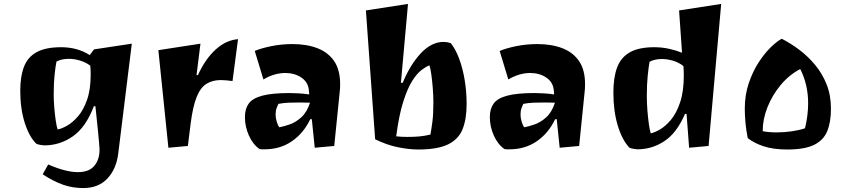

<svg xmlns="http://www.w3.org/2000/svg" viewBox="-20 -736 4294 976"><path d="M403 220Q348 220 299 202.5Q250 185 197 150L225 100Q314 139 376 139Q433 139 459.5 107Q486 75 486 25Q486 22 485.5 15.5Q485 9 483.5 -11.5Q482 -32 477.5 -75.5Q473 -119 465 -196H457Q417 -90 351 -43.5Q285 3 205 3Q199 3 185 0.5Q171 -2 165 -5Q128 -41 105.5 -112.5Q83 -184 83 -274Q83 -348 102 -397Q121 -446 166.5 -471Q212 -496 291 -496Q332 -496 368.5 -486Q405 -476 436 -456L458 -485L650 -514L581 45Q571 124 525.5 172Q480 220 403 220ZM273 -78Q292 -81 320 -96.5Q348 -112 376 -144Q404 -176 422.5 -228.5Q441 -281 441 -358Q441 -369 440.5 -379.5Q440 -390 439 -402Q417 -419 387.5 -428Q358 -437 330 -437Q293 -437 267 -423Q262 -398 257.5 -356Q253 -314 253 -256Q253 -225 256 -188.5Q259 -152 263.5 -122Q268 -92 273 -78Z M836 15 785 -481 999 -514 979 -354H986Q1024 -437 1076.5 -484.5Q1129 -532 1190 -537L1162 -324Q1146 -326 1131.5 -327.5Q1117 -329 1103 -329Q1060 -329 1029.5 -310Q999 -291 979.5 -242.5Q960 -194 949 -107L935 6Z M1325 23Q1319 23 1312.5 23Q1306 23 1300 22Q1266 -1 1245.5 -46.5Q1225 -92 1225 -141Q1225 -182 1244 -209Q1263 -236 1312.5 -249.5Q1362 -263 1452 -263Q1474 -263 1499 -261.5Q1524 -260 1552 -256L1550 -278Q1546 -319 1511.5 -342Q1477 -365 1430 -365Q1404 -365 1375.5 -357Q1347 -349 1319 -332L1275 -477Q1308 -491 1359.5 -501.5Q1411 -512 1466 -512Q1539 -512 1593.5 -491Q1648 -470 1678.5 -425.5Q1709 -381 1709 -308Q1709 -299 1708.5 -287Q1708 -275 1707 -270L1679 6L1580 15L1565 -130H1557Q1524 -60 1464.5 -18.5Q1405 23 1325 23ZM1400 -89Q1422 -93 1452.5 -103.5Q1483 -114 1511.5 -139.5Q1540 -165 1556 -214Q1543 -214 1530 -214.5Q1517 -215 1503 -215Q1472 -215 1447 -214Q1422 -213 1395 -208Q1391 -199 1386 -186Q1381 -173 1381 -153Q1381 -136 1387 -116.5Q1393 -97 1400 -89Z M2106 24Q2060 24 2003 12.5Q1946 1 1887 -28L1840 -683L2054 -716L2018 -315H2027Q2066 -409 2120 -466Q2174 -523 2235 -523Q2253 -523 2271 -517Q2295 -488 2313.5 -439Q2332 -390 2342 -330Q2352 -270 2352 -207Q2352 -131 2331.5 -79.5Q2311 -28 2257.5 -2Q2204 24 2106 24ZM2051 -40Q2085 -40 2112 -42.5Q2139 -45 2168 -52Q2173 -79 2178 -117Q2183 -155 2183 -216Q2183 -250 2180 -288Q2177 -326 2172.5 -358Q2168 -390 2163 -404Q2145 -397 2122 -379.5Q2099 -362 2075 -324Q2051 -286 2029.5 -218Q2008 -150 1994 -43Q2021 -40 2051 -40Z M2570 23Q2564 23 2557.5 23Q2551 23 2545 22Q2511 -1 2490.5 -46.5Q2470 -92 2470 -141Q2470 -182 2489 -209Q2508 -236 2557.5 -249.5Q2607 -263 2697 -263Q2719 -263 2744 -261.5Q2769 -260 2797 -256L2795 -278Q2791 -319 2756.5 -342Q2722 -365 2675 -365Q2649 -365 2620.5 -357Q2592 -349 2564 -332L2520 -477Q2553 -491 2604.5 -501.5Q2656 -512 2711 -512Q2784 -512 2838.5 -491Q2893 -470 2923.5 -425.5Q2954 -381 2954 -308Q2954 -299 2953.5 -287Q2953 -275 2952 -270L2924 6L2825 15L2810 -130H2802Q2769 -60 2709.5 -18.5Q2650 23 2570 23ZM2645 -89Q2667 -93 2697.5 -103.5Q2728 -114 2756.5 -139.5Q2785 -165 2801 -214Q2788 -214 2775 -214.5Q2762 -215 2748 -215Q2717 -215 2692 -214Q2667 -213 2640 -208Q2636 -199 2631 -186Q2626 -173 2626 -153Q2626 -136 2632 -116.5Q2638 -97 2645 -89Z M3220 23Q3214 23 3200 20.5Q3186 18 3180 15Q3143 -23 3120.5 -97Q3098 -171 3098 -265Q3098 -342 3117 -393Q3136 -444 3181.5 -470Q3227 -496 3306 -496Q3345 -496 3381 -488Q3417 -480 3447 -468L3432 -683L3646 -716L3582 6L3483 15L3470 -157H3462Q3421 -61 3358 -19Q3295 23 3220 23ZM3288 -58Q3307 -62 3335 -78Q3363 -94 3391 -127.5Q3419 -161 3437.5 -216.5Q3456 -272 3456 -353Q3456 -364 3455.5 -376Q3455 -388 3454 -400Q3432 -418 3402.5 -427Q3373 -436 3345 -436Q3308 -436 3282 -422Q3277 -395 3272.5 -351Q3268 -307 3268 -246Q3268 -213 3271 -174.5Q3274 -136 3278.5 -104.5Q3283 -73 3288 -58Z M3982 24Q3911 24 3861.5 7.5Q3812 -9 3781 -34Q3773 -74 3769.5 -111.5Q3766 -149 3766 -184Q3766 -254 3786.5 -314Q3807 -374 3837.5 -420.5Q3868 -467 3900 -497.5Q3932 -528 3954 -539Q3999 -516 4043 -483Q4087 -450 4123.5 -406Q4160 -362 4182 -307Q4204 -252 4204 -184Q4204 -115 4185 -69Q4166 -23 4118 0.5Q4070 24 3982 24ZM3928 -63Q3966 -63 4004.5 -68.5Q4043 -74 4072 -84Q4080 -116 4084 -148Q4088 -180 4088 -211Q4088 -306 4048 -385Q3992 -356 3949 -304.5Q3906 -253 3881.5 -191.5Q3857 -130 3857 -69Q3889 -63 3928 -63Z"/></svg>

Font: Joti One
Style: Regular
Weight: 400
Designer: Eduardo Rodriguez Tunni
Foundry: Eduardo Rodriguez Tunni
Version: Version 1.002; ttfautohint (v1.8.4.7-5d5b);gftools[0.9.24]